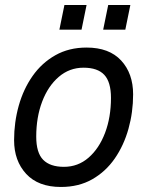

<svg xmlns="http://www.w3.org/2000/svg" viewBox="-20 -731 586 763"><path d="M222 12Q132 12 84 -40Q36 -92 36 -174Q36 -245 54.5 -311Q73 -377 109.5 -429Q146 -481 200 -511.5Q254 -542 324 -542Q414 -542 461.5 -490.5Q509 -439 509 -356Q509 -285 490.5 -219Q472 -153 436 -101Q400 -49 346.5 -18.5Q293 12 222 12ZM234 -68Q290 -68 332 -104.5Q374 -141 397.5 -203Q421 -265 421 -342Q421 -405 394.5 -433.5Q368 -462 312 -462Q256 -462 213.5 -425.5Q171 -389 147.5 -327Q124 -265 124 -188Q124 -124 151.5 -96Q179 -68 234 -68ZM216 -613 236 -711H324L304 -613ZM390 -613 410 -711H498L478 -613Z"/></svg>

Font: Geist
Style: Italic
Weight: 400
Italic angle: -12°
Designer: Basement.studio, Andrés Briganti, Mateo Zaragoza
Foundry: Basement.studio, Vercel, Andrés Briganti, Guido Ferreyra, Mateo Zaragoza
Version: Version 1.500